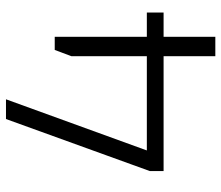

<svg xmlns="http://www.w3.org/2000/svg" viewBox="-69 -671 740 642"><g transform="rotate(-90 301.0 -350.0)"><path d="M50 -219 224 -700H290L103 -185L71 -229H580V-173H50ZM434 -481 455 -537H499V0H434Z"/></g></svg>

Font: Pathway Extreme 8pt Thin 12pt ExtraLight
Style: Regular
Weight: 250
Version: Version 1.001;gftools[0.9.26]